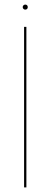

<svg xmlns="http://www.w3.org/2000/svg" viewBox="-20 -817 220 837"><path d="M85 -700V0H95V-700ZM79 -786Q79 -781 82.5 -778Q86 -775 90 -775Q95 -775 98 -778Q101 -781 101 -786Q101 -791 98 -794Q95 -797 90 -797Q86 -797 82.5 -794Q79 -791 79 -786Z"/></svg>

Font: Jost Thin
Style: Regular
Weight: 250
Version: Version 3.710